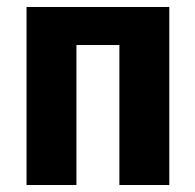

<svg xmlns="http://www.w3.org/2000/svg" viewBox="-20 -530 560 550"><path d="M56 0V-510H465V0H322V-401H199V0Z"/></svg>

Font: Saira SemiCondensed
Style: Bold
Weight: 700
Width: 4
Designer: Hector Gatti with collaboration of the Omnibus-Type team
Foundry: Omnibus-Type
Version: Version 1.101